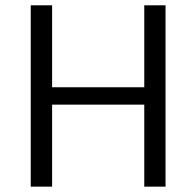

<svg xmlns="http://www.w3.org/2000/svg" viewBox="-20 -696 731 716"><path d="M518 -676.2V-370.6H174.3V-676.2H94.6V0H174.3V-305.8H518V0H597.3V-676.2Z"/></svg>

Font: Estedad-FD VF
Style: Regular
Weight: 100
Designer: Amin Abedi
Version: Version 7.3